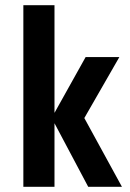

<svg xmlns="http://www.w3.org/2000/svg" viewBox="-20 -720 500 740"><path d="M70 0V-700H190V-285L310 -500H440L305 -265L450 0H320L190 -245V0Z"/></svg>

Font: Cuprum
Style: Bold
Weight: 700
Designer: Jovanny Lemonad
Foundry: Jovanny Lemonad
Version: Version 2.000